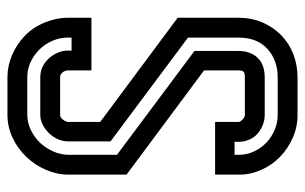

<svg xmlns="http://www.w3.org/2000/svg" viewBox="-168 -632 800 503"><g transform="rotate(-90 231.5 -380.0)"><path d="M437 -155Q437 -120 424.5 -91.5Q412 -63 391 -42.5Q370 -22 341.5 -11Q313 0 280 0H182Q151 0 122.5 -12.5Q94 -25 72.5 -46Q51 -67 38.5 -95Q26 -123 26 -153V-216H164V-153Q166 -148 171.5 -143Q177 -138 182 -138H280Q292 -138 295.5 -141.5Q299 -145 299 -155V-245L26 -448V-600Q26 -630 38.5 -659Q51 -688 72.5 -710.5Q94 -733 122.5 -746.5Q151 -760 183 -760H281Q311 -760 339 -748Q367 -736 388 -716Q411 -695 424 -663.5Q437 -632 437 -602V-540H299V-602Q299 -609 294 -615.5Q289 -622 281 -622H183Q175 -622 169.5 -614Q164 -606 164 -600V-517L437 -314ZM350 -270V-155Q350 -124 332.5 -105Q315 -86 280 -86H182Q168 -86 155 -91.5Q142 -97 132 -106Q123 -114 117.5 -127Q112 -140 112 -153V-165H78V-153Q78 -133 86.5 -114.5Q95 -96 109.5 -82Q124 -68 143 -60Q162 -52 182 -52H280Q326 -52 355.5 -79Q385 -106 385 -155V-287L113 -490V-600Q113 -614 118.5 -627Q124 -640 134 -650.5Q144 -661 156.5 -667.5Q169 -674 183 -674H281Q296 -674 308.5 -668Q321 -662 330.5 -651.5Q340 -641 345.5 -628Q351 -615 351 -602V-592H385V-602Q385 -623 376.5 -642.5Q368 -662 353.5 -676.5Q339 -691 320.5 -699.5Q302 -708 281 -708H183Q162 -708 142.5 -698.5Q123 -689 109 -674Q95 -659 86.5 -639.5Q78 -620 78 -600V-473Z"/></g></svg>

Font: Aurach Bi
Style: Regular
Weight: 400
Designer: Peter Wiegel
Foundry: Peter Wiegel
Version: Version 1.002